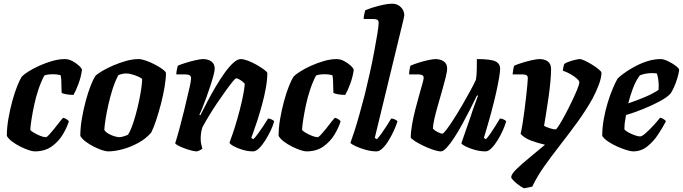

<svg xmlns="http://www.w3.org/2000/svg" viewBox="-20 -820 3699 1040"><path d="M168 0Q156 0 135 -7Q114 -14 90 -26Q66 -38 46 -53Q26 -68 17 -84Q17 -128 25.5 -177Q34 -226 46.5 -272Q59 -318 73 -353Q87 -388 98 -405Q108 -416 133 -432Q158 -448 192 -463.5Q226 -479 262.5 -489.5Q299 -500 332 -500Q352 -500 372.5 -489Q393 -478 408 -464Q423 -450 424 -441Q419 -403 404.5 -364.5Q390 -326 378 -306Q356 -306 338 -309.5Q320 -313 314 -317Q313 -325 313 -344.5Q313 -364 312 -384Q311 -404 308 -413Q286 -418 267 -418Q256 -418 243 -416.5Q230 -415 220 -411Q202 -377 188 -335Q174 -293 165 -250.5Q156 -208 150.5 -172.5Q145 -137 144 -116Q150 -109 165.5 -100Q181 -91 198.5 -84Q216 -77 228 -77Q234 -77 246 -90Q258 -103 272.5 -121Q287 -139 300 -156Q313 -173 322 -182Q332 -180 341 -174Q350 -168 353 -163Q343 -130 320.5 -92Q298 -54 260.5 -27Q223 0 168 0Z M565 0Q553 0 532 -7Q511 -14 487.5 -26Q464 -38 444 -53Q424 -68 415 -84Q415 -128 423.5 -177.5Q432 -227 444.5 -273.5Q457 -320 471 -355.5Q485 -391 496 -408Q506 -419 532 -434.5Q558 -450 592.5 -465Q627 -480 663 -490Q699 -500 731 -500Q746 -500 769.5 -492Q793 -484 817 -471.5Q841 -459 858.5 -446.5Q876 -434 879 -425Q879 -394 871.5 -349Q864 -304 851.5 -256Q839 -208 825 -166.5Q811 -125 799 -102Q771 -69 730 -46.5Q689 -24 645.5 -12Q602 0 565 0ZM629 -77Q635 -77 648.5 -81Q662 -85 673 -90Q683 -104 694 -133Q705 -162 715 -198.5Q725 -235 733 -272.5Q741 -310 745.5 -342Q750 -374 750 -393Q733 -405 707.5 -413.5Q682 -422 664 -422Q643 -422 621 -413Q603 -379 589.5 -336.5Q576 -294 566.5 -251Q557 -208 551.5 -172.5Q546 -137 545 -116Q555 -100 582 -88.5Q609 -77 629 -77Z M1045 0Q1034 0 1015.5 -5Q997 -10 978 -17Q959 -24 945 -31.5Q931 -39 929 -44Q939 -75 952 -123Q965 -171 978 -224Q991 -277 1001 -322Q1008 -349 1011.5 -369Q1015 -389 1015 -397Q1015 -417 984 -417H935Q935 -429 938 -442.5Q941 -456 943 -464Q958 -471 985.5 -479.5Q1013 -488 1039.5 -494Q1066 -500 1079 -500Q1107 -500 1125 -487Q1143 -474 1143 -448Q1143 -436 1136 -410Q1129 -384 1118.5 -352Q1108 -320 1096.5 -288.5Q1085 -257 1075 -232.5Q1065 -208 1060 -199L1065 -195Q1082 -229 1103.5 -270Q1125 -311 1149 -351.5Q1173 -392 1197 -425.5Q1221 -459 1243.5 -479.5Q1266 -500 1284 -500Q1300 -500 1323.5 -491Q1347 -482 1370 -469Q1393 -456 1409.5 -443.5Q1426 -431 1428 -425Q1428 -388 1420 -343.5Q1412 -299 1399.5 -253.5Q1387 -208 1374.5 -169Q1362 -130 1352.5 -104.5Q1343 -79 1341 -73L1352 -66Q1363 -76 1377.5 -96Q1392 -116 1407 -138.5Q1422 -161 1432 -178Q1441 -178 1452 -172.5Q1463 -167 1465 -163Q1460 -142 1447 -114.5Q1434 -87 1417.5 -60.5Q1401 -34 1383.5 -17Q1366 0 1351 0Q1323 0 1294.5 -8.5Q1266 -17 1246 -28Q1226 -39 1223 -47Q1228 -60 1240 -94.5Q1252 -129 1265.5 -176Q1279 -223 1290.5 -273Q1302 -323 1306 -366Q1295 -379 1280.5 -387.5Q1266 -396 1260 -396Q1255 -396 1239.5 -377Q1224 -358 1202 -327.5Q1180 -297 1156 -261.5Q1132 -226 1111 -191Q1090 -156 1076 -130Q1067 -100 1067 -69Q1067 -55 1069.5 -41.5Q1072 -28 1076 -15Q1062 -3 1045 0Z M1640 0Q1628 0 1607 -7Q1586 -14 1562 -26Q1538 -38 1518 -53Q1498 -68 1489 -84Q1489 -128 1497.5 -177Q1506 -226 1518.5 -272Q1531 -318 1545 -353Q1559 -388 1570 -405Q1580 -416 1605 -432Q1630 -448 1664 -463.5Q1698 -479 1734.5 -489.5Q1771 -500 1804 -500Q1824 -500 1844.5 -489Q1865 -478 1880 -464Q1895 -450 1896 -441Q1891 -403 1876.5 -364.5Q1862 -326 1850 -306Q1828 -306 1810 -309.5Q1792 -313 1786 -317Q1785 -325 1785 -344.5Q1785 -364 1784 -384Q1783 -404 1780 -413Q1758 -418 1739 -418Q1728 -418 1715 -416.5Q1702 -415 1692 -411Q1674 -377 1660 -335Q1646 -293 1637 -250.5Q1628 -208 1622.5 -172.5Q1617 -137 1616 -116Q1622 -109 1637.5 -100Q1653 -91 1670.5 -84Q1688 -77 1700 -77Q1706 -77 1718 -90Q1730 -103 1744.5 -121Q1759 -139 1772 -156Q1785 -173 1794 -182Q1804 -180 1813 -174Q1822 -168 1825 -163Q1815 -130 1792.5 -92Q1770 -54 1732.5 -27Q1695 0 1640 0Z M2020 0Q1991 0 1961 -8.5Q1931 -17 1908 -27.5Q1885 -38 1878 -46Q1886 -67 1899.5 -108.5Q1913 -150 1927.5 -202.5Q1942 -255 1956 -308Q1969 -361 1982.5 -421.5Q1996 -482 2006.5 -538Q2017 -594 2024 -636.5Q2031 -679 2031 -697Q2031 -709 2023.5 -713Q2016 -717 2002 -717H1950Q1950 -729 1953 -742.5Q1956 -756 1958 -764Q1973 -771 2000 -779.5Q2027 -788 2055.5 -794Q2084 -800 2104 -800Q2133 -800 2151.5 -781Q2170 -762 2170 -737Q2170 -734 2165.5 -714Q2161 -694 2155 -671L2010 -73L2021 -66Q2031 -75 2045.5 -95.5Q2060 -116 2074.5 -138.5Q2089 -161 2099 -178Q2108 -178 2119 -173Q2130 -168 2133 -163Q2127 -142 2114.5 -114.5Q2102 -87 2086 -60.5Q2070 -34 2052.5 -17Q2035 0 2020 0Z M2369 0Q2352 0 2325.5 -9Q2299 -18 2272 -31Q2245 -44 2226 -56.5Q2207 -69 2205 -75Q2205 -106 2212 -145.5Q2219 -185 2229.5 -226.5Q2240 -268 2250.5 -304.5Q2261 -341 2268 -366.5Q2275 -392 2275 -398Q2275 -409 2267 -413Q2259 -417 2245 -417H2196Q2196 -430 2198.5 -443.5Q2201 -457 2203 -464Q2218 -471 2244.5 -479.5Q2271 -488 2298 -494Q2325 -500 2339 -500Q2365 -500 2383.5 -487.5Q2402 -475 2402 -450Q2402 -433 2394 -400.5Q2386 -368 2374.5 -328Q2363 -288 2351.5 -248Q2340 -208 2332.5 -174.5Q2325 -141 2325 -123Q2334 -113 2351 -104.5Q2368 -96 2376 -96Q2382 -96 2399 -118.5Q2416 -141 2439 -177Q2462 -213 2485.5 -253.5Q2509 -294 2528.5 -330Q2548 -366 2558 -388Q2562 -412 2562.5 -444Q2563 -476 2563 -500Q2639 -500 2664 -487.5Q2689 -475 2689 -448Q2689 -416 2667.5 -318.5Q2646 -221 2601 -73L2612 -66Q2622 -76 2636 -96Q2650 -116 2664 -138.5Q2678 -161 2688 -178Q2697 -178 2708 -173Q2719 -168 2722 -163Q2716 -142 2704 -114.5Q2692 -87 2675.5 -60.5Q2659 -34 2642 -17Q2625 0 2610 0Q2582 0 2553 -8Q2524 -16 2503 -26.5Q2482 -37 2479 -44L2529 -188Q2540 -223 2551.5 -253.5Q2563 -284 2569 -301L2564 -304Q2548 -270 2527 -229Q2506 -188 2484 -147.5Q2462 -107 2440 -73.5Q2418 -40 2399.5 -20Q2381 0 2369 0Z M2818 200Q2802 192 2786 179.5Q2770 167 2759.5 156Q2749 145 2749 140Q2749 124 2777.5 96Q2806 68 2848 34Q2890 0 2932 -36Q2893 -45 2856.5 -58.5Q2820 -72 2800 -95Q2805 -116 2810.5 -150Q2816 -184 2821 -222.5Q2826 -261 2830 -297.5Q2834 -334 2836.5 -360.5Q2839 -387 2839 -396Q2839 -409 2831 -413Q2823 -417 2809 -417H2757Q2757 -425 2760 -442.5Q2763 -460 2765 -464Q2780 -471 2807 -479.5Q2834 -488 2861 -494Q2888 -500 2902 -500Q2930 -500 2947.5 -487Q2965 -474 2965 -446Q2965 -416 2961 -374Q2957 -332 2950.5 -287Q2944 -242 2937.5 -202.5Q2931 -163 2927 -138Q2943 -130 2961 -124.5Q2979 -119 2990 -119Q2994 -119 3008 -141Q3022 -163 3040.5 -197.5Q3059 -232 3076.5 -268.5Q3094 -305 3106 -334Q3118 -363 3118 -375Q3118 -382 3105 -394Q3092 -406 3071 -418Q3050 -430 3029 -437Q3029 -445 3032 -458Q3035 -471 3037 -474Q3045 -480 3062 -486Q3079 -492 3096 -496Q3113 -500 3120 -500Q3129 -500 3148.5 -491Q3168 -482 3188.5 -469Q3209 -456 3223.5 -444Q3238 -432 3238 -426Q3238 -400 3223.5 -361Q3209 -322 3189 -285Q3153 -221 3108 -159Q3063 -97 3016.5 -37.5Q2970 22 2929.5 79Q2889 136 2863 191Z M3409 0Q3398 0 3374.5 -7Q3351 -14 3324 -26Q3297 -38 3274.5 -53Q3252 -68 3242 -84Q3242 -128 3250.5 -175.5Q3259 -223 3272.5 -266.5Q3286 -310 3300.5 -343.5Q3315 -377 3325 -394Q3335 -405 3359 -422.5Q3383 -440 3415.5 -458Q3448 -476 3485 -488Q3522 -500 3559 -500Q3574 -500 3597.5 -489Q3621 -478 3639.5 -464Q3658 -450 3659 -441Q3656 -420 3648.5 -395Q3641 -370 3631 -348Q3621 -326 3612 -313Q3594 -293 3554 -271.5Q3514 -250 3465 -230Q3416 -210 3371 -197Q3365 -164 3363.5 -150Q3362 -136 3362 -120Q3367 -112 3383.5 -103Q3400 -94 3418 -87.5Q3436 -81 3447 -81Q3457 -81 3476 -97.5Q3495 -114 3516.5 -137Q3538 -160 3555 -182Q3564 -182 3574.5 -175Q3585 -168 3587 -163Q3570 -130 3545 -92Q3520 -54 3486.5 -27Q3453 0 3409 0ZM3383 -260Q3433 -277 3476 -295.5Q3519 -314 3547 -333Q3548 -344 3548 -354Q3548 -371 3545.5 -389.5Q3543 -408 3538 -422Q3531 -423 3525 -423.5Q3519 -424 3512 -424Q3477 -424 3446 -412Q3423 -381 3408 -340.5Q3393 -300 3383 -260Z"/></svg>

Font: Texturina ExtraBold
Style: Italic
Weight: 800
Italic angle: -11°
Designer: Guillermo Torres Carreño
Foundry: Omnibus-Type
Version: Version 1.002; ttfautohint (v1.8.3)